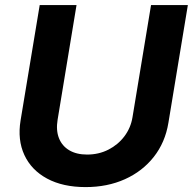

<svg xmlns="http://www.w3.org/2000/svg" viewBox="-20 -748 781 778"><path d="M326.9 10.1Q234.7 10.1 170.9 -24.3Q107.1 -58.7 78.8 -119.9Q50.4 -181 63.4 -260.2L140.9 -727.5H290.1L213.4 -262.8Q206.4 -220.1 218.8 -188.4Q231.3 -156.6 260.5 -139.2Q289.8 -121.7 332.9 -121.7Q380.3 -121.7 419.4 -141.7Q458.4 -161.6 484.1 -195.7Q509.8 -229.9 516.8 -272.5L592 -727.5H741.2L662.4 -250.4Q649.4 -171 603.3 -112.4Q557.1 -53.7 486.1 -21.8Q415 10.1 326.9 10.1Z"/></svg>

Font: Inter
Style: Italic
Weight: 400
Italic angle: -9.3988°
Designer: Rasmus Andersson
Foundry: rsms
Version: Version 4.001;git-66647c0bb